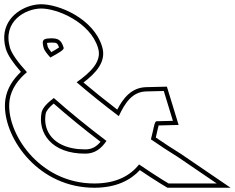

<svg xmlns="http://www.w3.org/2000/svg" viewBox="-157 -810 1102 901"><path d="M95.6 -350.1C65.6 -327.3 43.1 -305 38.1 -282C19.7 -187 83.6 -88 244.3 -89C289.4 -89.3 319.2 -113.9 342.6 -148.7C254.9 -214.9 169 -284.9 95.6 -350.1ZM495.7 -38.3C456.4 11.3 393 50.6 287.1 51C21.8 52 -132.7 -195 -112.1 -340C-104.2 -393.5 -71.6 -436.7 -30.6 -471.4C-74.7 -519.3 -102.4 -559.4 -110.3 -586L-110.6 -587C-145.2 -710 -38.3 -769 35 -770C110.6 -771 266.2 -706 302.8 -586C323.4 -522.3 268.1 -470.5 202.6 -424C259.6 -374.9 328 -319.8 400.5 -265C429.2 -326 462.8 -379.7 530 -381L611.6 -383L654.4 -243L577.4 -241C567.2 -240.6 564.1 -203.6 551.2 -156.1C594.8 -126 638.1 -97.6 679.6 -72L860.2 51H634.4L606.2 34C570.9 12.1 533.8 -12.3 495.7 -38.3ZM79.4 -540.1C117.7 -561.2 144.9 -576 141.8 -586C130.2 -624 114.3 -631 80.1 -630C45.9 -629 37.1 -624 48.2 -584C50.8 -574.6 61.8 -559.5 79.4 -540.1ZM94.9 -324.1C161.5 -265.5 237.2 -203.8 314.7 -144.7C295.6 -121.9 274.9 -109.2 244.2 -109C222.7 -108.9 203.2 -110.6 185.8 -113.9C80.6 -133.7 44.3 -207.4 57.7 -278C60.5 -290 73.3 -306.1 94.9 -324.1ZM499.2 -11.7C533.9 11.8 564.3 31.5 595.8 51.1L628.9 71H925.1L690.5 -88.8L690.1 -89C652.8 -112.1 612.7 -138.3 574.1 -164.7C580.3 -189.9 584.2 -210.8 587.3 -221.3L681.2 -223.7L626.2 -403.4L529.5 -401C458.8 -399.6 419.9 -347.2 393.3 -295.6C335.8 -339.6 280.9 -383.8 234.8 -422.8C291.3 -465.9 344.9 -521 321.9 -592C281.5 -724.1 117.3 -791.1 34.7 -790C19.6 -789.8 3.7 -787.5 -12.2 -783C-83.9 -763.2 -162 -695.9 -129.8 -581.4L-129.4 -580.2C-120.8 -551.2 -95.1 -514.1 -58.9 -472.9C-95.3 -438.2 -124.1 -395.8 -131.9 -342.8C-133.3 -332.9 -133.9 -322.7 -133.9 -312.2C-133.3 -154.7 25.9 72 287.2 71C388.5 70.6 455.6 35.5 499.2 -11.7ZM83.8 -565.4C72.4 -579.2 67.9 -587.7 67.4 -589.4C64.9 -598.5 63.8 -605.3 63.6 -608.5C67.4 -609.3 72.7 -609.8 80.7 -610C108.6 -610.8 112 -609.3 120.2 -587.6C113.6 -582.5 98.8 -573.8 83.8 -565.4Z"/></svg>

Font: Nordica Plus
Style: NordicaClassicRgExtOpOblOl
Weight: 500
Version: Version 1.01